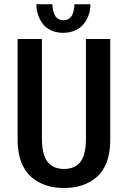

<svg xmlns="http://www.w3.org/2000/svg" viewBox="-20 -886 610 916"><path d="M411.5 -865.5Q411.5 -846 407 -827.5Q402.5 -809 392.5 -791Q382.5 -773 367.8 -759.5Q353 -746 330.8 -737.8Q308.5 -729.5 281.5 -729.5Q248 -729.5 222.5 -741.8Q197 -754 182.5 -774.5Q168 -795 160.8 -818Q153.5 -841 153.5 -865.5H230Q230 -855.5 231.8 -845.2Q233.5 -835 238.2 -821Q243 -807 254.5 -798.2Q266 -789.5 282.5 -789.5Q299.5 -789.5 311 -798.2Q322.5 -807 327.2 -821Q332 -835 333.5 -845.2Q335 -855.5 335 -865.5ZM64 -218V-700H180V-224.5Q180 -148.5 206.8 -114.2Q233.5 -80 285.5 -80Q337.5 -80 363.8 -114Q390 -148 390 -224V-700H506V-218Q506 -157 488.8 -111.8Q471.5 -66.5 440.2 -40.2Q409 -14 370.5 -1.5Q332 11 285.5 11Q239 11 200.5 -1.5Q162 -14 130.8 -40.2Q99.5 -66.5 81.8 -111.8Q64 -157 64 -218Z"/></svg>

Font: League Mono Narrow Medium
Style: Regular
Weight: 500
Width: 3
Designer: Tyler Finck
Foundry: The League of Moveable Type / Tyler Finck
Version: Version 2.210